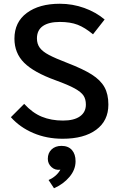

<svg xmlns="http://www.w3.org/2000/svg" viewBox="-20 -730 636 1024"><path d="M38 -105 109 -176Q153 -128 203 -107.5Q253 -87 316 -87Q375 -87 406.5 -109.5Q438 -132 438 -172Q438 -201 425.5 -220Q413 -239 379 -258Q345 -277 276 -302Q160 -344 108.5 -395.5Q57 -447 57 -524Q57 -612 123 -661Q189 -710 299 -710Q367 -710 429.5 -687.5Q492 -665 538 -626L476 -547Q433 -583 394 -598Q355 -613 299 -613Q240 -613 208.5 -591Q177 -569 177 -525Q177 -496 192 -475.5Q207 -455 241 -437Q275 -419 340 -394Q423 -362 469.5 -332.5Q516 -303 537 -265.5Q558 -228 558 -172Q558 -86 493 -38Q428 10 314 10Q229 10 157.5 -20.5Q86 -51 38 -105ZM239 230Q282 211 302 175Q274 179 254.5 161Q235 143 235 117Q235 86 255 67Q275 48 308 48Q344 48 363.5 70Q383 92 383 130Q383 175 350.5 213.5Q318 252 268 274Z"/></svg>

Font: Niramit SemiBold
Style: Regular
Weight: 600
Designer: Katatrad Aksorn Co.,Ltd.
Foundry: Cadson Demak Co.,Ltd.
Version: Version 1.001; ttfautohint (v1.6)